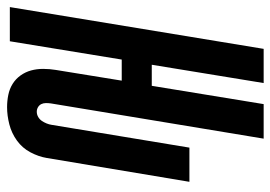

<svg xmlns="http://www.w3.org/2000/svg" viewBox="-150 -642 783 556"><g transform="rotate(90 242.0 -363.5)"><path d="M274 8Q256 8 238.5 4.5Q221 1 206.5 -8Q192 -17 182 -31Q172 -45 167.5 -61.5Q163 -78 163 -96.5Q163 -115 166 -133L197 -324H136L83 0H-16L105 -735H204L151 -411H212L265 -735H365L263 -119Q262 -112 262 -104.5Q262 -97 265 -91Q268 -85 274 -81.5Q280 -78 287 -78Q295 -78 302 -82Q309 -86 313.5 -92.5Q318 -99 321 -106.5Q324 -114 325 -121L391 -520H490L421 -107Q417 -83 404.5 -59.5Q392 -36 370.5 -20.5Q349 -5 323.5 1.5Q298 8 274 8Z"/></g></svg>

Font: Iosevka Curly Semibold
Style: Italic
Weight: 600
Italic angle: -9°
Monospace: yes
Designer: Belleve Invis
Foundry: Belleve Invis
Version: Version 22.1.2; ttfautohint (v1.8.4)